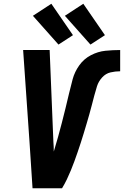

<svg xmlns="http://www.w3.org/2000/svg" viewBox="-20 -1001 659 1021"><path d="M153 0H310Q324 -23 335.5 -47Q347 -71 357 -95.5Q367 -120 376 -144.5Q385 -169 393.5 -194Q402 -219 410 -243.5Q418 -268 425.5 -293Q433 -318 440.5 -343Q448 -368 455 -393Q462 -418 468.5 -443Q475 -468 481.5 -493Q488 -518 496 -543Q504 -568 523 -589Q542 -610 567.5 -616Q593 -622 619 -622V-735Q580 -735 540.5 -731Q501 -727 463.5 -707.5Q426 -688 401.5 -653.5Q377 -619 366.5 -580.5Q356 -542 347 -503.5Q338 -465 328.5 -426Q319 -387 309 -348.5Q299 -310 288.5 -272Q278 -234 266 -195Q266 -208 265.5 -220.5Q265 -233 264 -245L244 -735H103L137 -245ZM461 -764 538 -814 423 -981 325 -917ZM291 -764 368 -814 253 -981 155 -917Z"/></svg>

Font: Iosevka Sparkle Extrabold
Style: Italic
Weight: 800
Italic angle: -9°
Designer: Belleve Invis
Foundry: Belleve Invis
Version: Version 4.5.0; ttfautohint (v1.8.3)